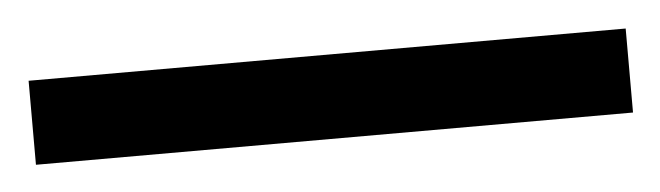

<svg xmlns="http://www.w3.org/2000/svg" viewBox="-28 -867 509 148"><g transform="rotate(-5 227.0 -792.5)"><path d="M458 -760V-825H-4V-760Z"/></g></svg>

Font: Noto Sans Condensed
Style: Regular
Weight: 400
Width: 3
Designer: Monotype Design Team
Foundry: Monotype Imaging Inc.
Version: Version 2.013